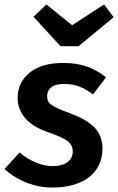

<svg xmlns="http://www.w3.org/2000/svg" viewBox="-31 -825 529 860"><path d="M205 -81Q248 -81 271.5 -99Q295 -117 295 -146Q295 -159 290.5 -170Q286 -181 275 -190.5Q264 -200 243.5 -209.5Q223 -219 192 -230Q115 -256 81.5 -296Q48 -336 48 -386Q48 -455 101 -499Q154 -543 253 -543Q313 -543 358 -527Q403 -511 444 -479L386 -402Q354 -426 323.5 -437.5Q293 -449 255 -449Q217 -449 198.5 -434Q180 -419 180 -394Q180 -383 183.5 -374Q187 -365 198 -356.5Q209 -348 229 -339Q249 -330 282 -318Q360 -289 394 -252Q428 -215 428 -159Q428 -121 413.5 -89Q399 -57 371 -34Q343 -11 300.5 2Q258 15 203 15Q171 15 140 8.5Q109 2 81.5 -9.5Q54 -21 30.5 -36Q7 -51 -11 -68L57 -142Q86 -116 126 -98.5Q166 -81 205 -81ZM435 -805 478 -748 321 -618H240L119 -750L177 -805L292 -712Z"/></svg>

Font: Xgbmvzvtohvqztyvzapvmeyoton
Style: Regular
Weight: 500
Italic angle: -8°
Designer: Carrois Corporate & Edenspiekermann
Foundry: Carrois Corporate GbR & Edenspiekermann AG
Version: Version 2.001